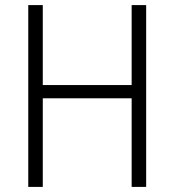

<svg xmlns="http://www.w3.org/2000/svg" viewBox="-20 -734 685 754"><path d="M554 0V-714H497V-400H148V-714H91V0H148V-348H497V0Z"/></svg>

Font: Noto Sans SemiCondensed Light
Style: Regular
Weight: 300
Width: 4
Designer: Monotype Design Team
Foundry: Monotype Imaging Inc.
Version: Version 2.013